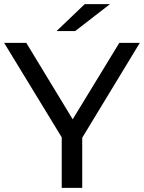

<svg xmlns="http://www.w3.org/2000/svg" viewBox="-24 -907 695 927"><path d="M373 -242V0H274V-244L-4 -700H103L327 -331L552 -700H651ZM385 -887H507L339 -757H249Z"/></svg>

Font: Idrija
Style: Regular
Weight: 500
Designer: Julieta Ulanovsky
Foundry: Julieta Ulanovsky
Version: Version 7.200